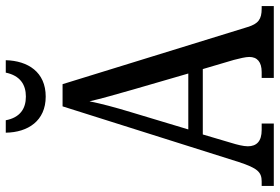

<svg xmlns="http://www.w3.org/2000/svg" viewBox="-168 -778 946 649"><g transform="rotate(-90 304.5 -453.0)"><path d="M303 -771C386 -771 424 -831 426 -906H384C374 -858 344 -838 303 -838C262 -838 232 -858 223 -906H181C182 -831 221 -771 303 -771ZM1 0H212V-41H190C152 -41 135 -58 135 -88C135 -103 141 -126 146 -142L175 -240H396L427 -135C432 -116 437 -95 437 -83C437 -56 420 -41 386 -41H366V0H609V-41H600C565 -41 549 -52 538 -89L345 -714H270L82 -119C61 -55 48 -41 16 -41H1ZM192 -289 251 -485C267 -538 279 -583 287 -623C296 -583 310 -535 327 -475L381 -289Z"/></g></svg>

Font: Noto Serif Ethiopic Cn
Style: Regular
Weight: 400
Width: 3
Designer: Monotype Design Team
Foundry: Monotype Imaging Inc.
Version: Version 2.102